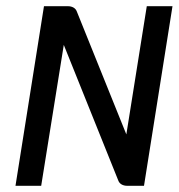

<svg xmlns="http://www.w3.org/2000/svg" viewBox="-20 -600 577 620"><path d="M30 0H113L186 -455L362 -17C366 -6 377 0 391 0H445L537 -580H454L388 -166L228 -563C224 -574 213 -580 199 -580H122Z"/></svg>

Font: Charger Pro
Style: BdObl
Weight: 700
Designer: Jasper
Foundry: Cannot Into Space Fonts
Version: Version 1.09